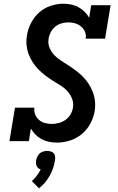

<svg xmlns="http://www.w3.org/2000/svg" viewBox="-20 -763 640 1038"><path d="M288 8Q265 8 244 3.5Q223 -1 204.5 -11Q186 -21 171.5 -35.5Q157 -50 147 -68L136 0H31L61 -181H166Q163 -162 170 -144.5Q177 -127 190.5 -115Q204 -103 222 -98Q240 -93 260 -93Q278 -93 297.5 -98Q317 -103 333.5 -114.5Q350 -126 360.5 -143.5Q371 -161 374 -179Q379 -206 369.5 -229.5Q360 -253 343.5 -271Q327 -289 305.5 -302Q284 -315 263.5 -328Q243 -341 223.5 -356Q204 -371 187 -388.5Q170 -406 156.5 -427Q143 -448 134.5 -471Q126 -494 123.5 -520Q121 -546 126 -573Q131 -606 148 -639Q165 -672 192 -696Q219 -720 254 -731.5Q289 -743 322 -743Q345 -743 365.5 -738.5Q386 -734 404.5 -724Q423 -714 437.5 -699.5Q452 -685 462 -667L473 -735H578L548 -554H443Q447 -573 439.5 -590.5Q432 -608 418.5 -619.5Q405 -631 387.5 -636.5Q370 -642 350 -642Q332 -642 313.5 -637Q295 -632 280 -620Q265 -608 255.5 -591Q246 -574 243 -556Q238 -530 247.5 -506Q257 -482 274 -464.5Q291 -447 311.5 -434Q332 -421 353 -407.5Q374 -394 393.5 -379Q413 -364 430 -346.5Q447 -329 460 -308.5Q473 -288 482 -264.5Q491 -241 493.5 -215Q496 -189 492 -163Q486 -128 468.5 -95Q451 -62 422 -38Q393 -14 357.5 -3Q322 8 288 8ZM191 255 152 216Q167 203 179 187Q191 171 200 153Q193 151 187 146Q181 141 178 134.5Q175 128 174.5 120Q174 112 175 104Q177 94 182 83.5Q187 73 195 66Q203 59 214 56Q225 53 235 53Q245 53 255 56Q265 59 271 66Q277 73 278 83.5Q279 94 277 104Q274 125 267 146Q260 167 249 186.5Q238 206 223.5 223.5Q209 241 191 255Z"/></svg>

Font: Iosevka Etoile
Style: Bold Italic
Weight: 700
Italic angle: -9°
Designer: Belleve Invis
Foundry: Belleve Invis
Version: Version 28.1.0; ttfautohint (v1.8.4)